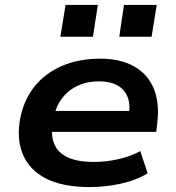

<svg xmlns="http://www.w3.org/2000/svg" viewBox="-20 -749 713 779"><path d="M345 10Q234 10 166 -25Q98 -60 72 -124.5Q46 -189 63 -274Q79 -348 122 -400.5Q165 -453 232.5 -482Q300 -511 387 -511Q466 -511 521.5 -481Q577 -451 602.5 -393Q628 -335 618 -249L614 -214H165L178 -299H524L502 -277Q510 -325 497.5 -356Q485 -387 455.5 -403Q426 -419 381 -419Q334 -419 295 -401Q256 -383 230.5 -348.5Q205 -314 197 -266L195 -255Q185 -201 200 -165Q215 -129 255 -110.5Q295 -92 361 -92Q410 -92 459.5 -103Q509 -114 549 -136L579 -46Q532 -17 469 -3.5Q406 10 345 10ZM464 -600 483 -729H616L595 -600ZM225 -600 246 -729H377L357 -600Z"/></svg>

Font: Nunito Sans 7pt SemiExpanded
Style: Bold Italic
Weight: 700
Width: 6
Italic angle: -9°
Designer: Vernon Adams
Foundry: Vernon Adams
Version: Version 3.101;gftools[0.9.27]